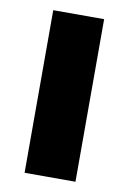

<svg xmlns="http://www.w3.org/2000/svg" viewBox="-68 -584 422 628"><g transform="rotate(10 143.0 -270.0)"><path d="M58 -540H227V0H58Z"/></g></svg>

Font: Mona Sans ExtraBold
Style: Regular
Weight: 800
Designer: Deni Anggara
Foundry: GitHub
Version: Version 2.000